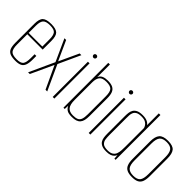

<svg xmlns="http://www.w3.org/2000/svg" viewBox="36 -1265 1908 1908"><g transform="rotate(45 990.0 -310.5)"><path d="M176 9Q127 9 99.5 -2.5Q72 -14 60.5 -42Q49 -70 49 -121V-385Q49 -453 75.5 -478Q102 -503 170 -503Q237 -503 263 -478Q289 -453 289 -385V-262H73V-119Q73 -59 92.5 -35Q112 -11 174 -11Q229 -11 247 -34Q265 -57 265 -119V-173H289V-122Q289 -73 278 -44Q267 -15 242.5 -3Q218 9 176 9ZM73 -281H265V-384Q265 -437 247 -461Q229 -485 170 -485Q112 -485 92.5 -461Q73 -437 73 -384Z M346 0 467 -264 362 -495H386L480 -288L576 -495H600L494 -264L615 0H591L480 -238L370 0Z M692 0V-495H715V0ZM704 -561Q695 -561 688.5 -567.5Q682 -574 682 -583Q682 -592 688.5 -598Q695 -604 704 -604Q713 -604 719.5 -598Q726 -592 726 -583Q726 -574 719.5 -567.5Q713 -561 704 -561Z M965 7Q916 7 894.5 -8.5Q873 -24 863 -47L861 0H843V-630H866V-453Q879 -482 904.5 -492.5Q930 -503 966 -503Q1010 -503 1036 -490Q1062 -477 1073.5 -449Q1085 -421 1085 -374V-125Q1085 -90 1079 -65Q1073 -40 1059 -24Q1045 -8 1022 -0.5Q999 7 965 7ZM964 -12Q1001 -12 1022 -21.5Q1043 -31 1052 -55.5Q1061 -80 1061 -125V-376Q1061 -440 1040 -462Q1019 -484 964 -484Q908 -484 887.5 -457.5Q867 -431 867 -381V-133Q867 -68 890 -40Q913 -12 964 -12Z M1198 0V-495H1221V0ZM1210 -561Q1201 -561 1194.5 -567.5Q1188 -574 1188 -583Q1188 -592 1194.5 -598Q1201 -604 1210 -604Q1219 -604 1225.5 -598Q1232 -592 1232 -583Q1232 -574 1225.5 -567.5Q1219 -561 1210 -561Z M1451 8Q1410 8 1386.5 -3Q1363 -14 1351.5 -33Q1340 -52 1337 -76Q1334 -100 1334 -125V-375Q1334 -399 1337 -422Q1340 -445 1351.5 -463.5Q1363 -482 1387 -493.5Q1411 -505 1453 -505Q1494 -505 1518 -493.5Q1542 -482 1553 -464V-630H1576V0H1559L1556 -47Q1550 -32 1538 -19.5Q1526 -7 1505.5 0.5Q1485 8 1451 8ZM1452 -10Q1491 -10 1512 -24Q1533 -38 1541 -60.5Q1549 -83 1550.5 -109.5Q1552 -136 1552 -160V-422Q1549 -435 1539.5 -450Q1530 -465 1510 -476Q1490 -487 1455 -487Q1417 -487 1397 -476.5Q1377 -466 1368.5 -448Q1360 -430 1359 -408.5Q1358 -387 1358 -365V-131Q1358 -102 1361.5 -74Q1365 -46 1384.5 -28Q1404 -10 1452 -10Z M1811 7Q1767 7 1740 -6Q1713 -19 1701 -48.5Q1689 -78 1689 -125V-372Q1689 -440 1715.5 -471.5Q1742 -503 1811 -503Q1880 -503 1905.5 -472.5Q1931 -442 1931 -372V-125Q1931 -79 1920 -49.5Q1909 -20 1883 -6.5Q1857 7 1811 7ZM1811 -12Q1864 -12 1885.5 -37.5Q1907 -63 1907 -130V-367Q1907 -429 1886.5 -456.5Q1866 -484 1811 -484Q1758 -484 1735.5 -458Q1713 -432 1713 -367V-130Q1713 -64 1735.5 -38Q1758 -12 1811 -12Z"/></g></svg>

Font: Alumni Sans Thin
Style: Regular
Weight: 100
Designer: Robert E. Leuschke
Foundry: Robert E. Leuschke
Version: Version 1.018